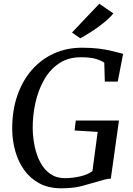

<svg xmlns="http://www.w3.org/2000/svg" viewBox="-20 -1009 718 1037"><path d="M311 8Q242.7 8 192.8 -18.7Q143 -45.5 110.8 -90.6Q78.6 -135.6 62.8 -191.6Q47 -247.6 46 -306Q44.7 -407.2 72.3 -489.2Q99.9 -571.2 150.8 -629.9Q201.7 -688.5 270.8 -719.9Q340 -751.3 422.1 -751.3Q475.2 -751.3 513.1 -746.5Q551 -741.6 577.5 -735.3Q604 -729 622.5 -724Q628.3 -722.5 633.7 -721Q639.2 -719.5 644.9 -718L615.9 -568.2H546.1L543.2 -670.8Q524.2 -683 495.9 -691.4Q467.7 -699.8 416.6 -699.8Q347.5 -699.8 298.1 -666.1Q248.6 -632.4 217.3 -576.5Q185.9 -520.5 171.1 -452.9Q156.3 -385.2 156.6 -317.1Q157.3 -265.9 167.5 -217.6Q177.6 -169.3 198.5 -130.7Q219.5 -92 252.2 -69.4Q284.9 -46.8 330.6 -46.8Q370.7 -46.8 412 -56.1Q453.3 -65.4 479.1 -84.6L507.6 -296.7L383 -304.3L389.2 -357.9H622.5L578.5 -44.2Q564.1 -44.2 545.9 -39.2Q527.7 -34.2 506.8 -28.2Q468.6 -17.2 422.9 -4.6Q377.2 8 311 8ZM413.5 -802.1 368.9 -833.3 516.4 -988.8 592.4 -936.4Q570.7 -910.3 538 -884.2Q505.2 -858.1 471.7 -836.7Q438.2 -815.3 413.5 -802.1Z"/></svg>

Font: Merriweather Light
Style: Italic
Weight: 300
Italic angle: -7.8°
Designer: Eben Sorkin
Foundry: Eben Sorkin
Version: Version 2.101